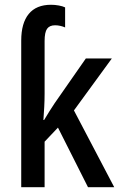

<svg xmlns="http://www.w3.org/2000/svg" viewBox="-20 -785 502 805"><path d="M194 -765Q210 -765 226.5 -762Q243 -759 253 -754V-670Q244 -674 233 -676.5Q222 -679 211 -679Q188 -679 177.5 -664.5Q167 -650 167 -613V-392Q167 -365 165.5 -336.5Q164 -308 162 -282H165Q175 -299 187 -318Q199 -337 209 -352L340 -540H449L290 -322L459 0H349L223 -250L167 -191V0H69V-615Q69 -688 100.5 -726.5Q132 -765 194 -765Z"/></svg>

Font: Noto Sans Condensed Medium
Style: Regular
Weight: 500
Width: 3
Designer: Monotype Design Team
Foundry: Monotype Imaging Inc.
Version: Version 2.013; ttfautohint (v1.8.4.7-5d5b)